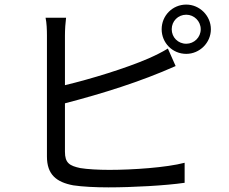

<svg xmlns="http://www.w3.org/2000/svg" viewBox="-20 -794 996 834"><path d="M183.9 -639.9V-114C183.9 -35.9 224.8 -2.8 297.9 11C337 17 394.9 19.9 451 19.9C555 19.9 698.9 12.1 782 0V-87C703.1 -66.1 555.8 -56.1 454.9 -56.1C408 -56.1 358.7 -58.9 328.8 -63.9C282 -73.9 262.1 -85.9 262.1 -134.9V-345.2C426.1 -388.1 588.1 -438.2 742.9 -507.1L709.2 -583.1C683.2 -567.1 654.8 -553.3 625 -540.1C525.9 -497.2 375 -451 262.1 -424V-639.9C262.1 -665.8 264.2 -695 267 -717H177.9C182.9 -695 183.9 -663 183.9 -639.9ZM682.2 -666.9C682.2 -608 729 -560 789.1 -560C846.9 -560 896 -608 896 -666.9C896 -725.9 846.9 -774.1 789.1 -774.1C729 -774.1 682.2 -725.9 682.2 -666.9ZM789.1 -730.1C823.2 -730.1 851.9 -702.1 851.9 -666.9C851.9 -631.7 823.2 -604 789.1 -604C753.2 -604 725.9 -631.7 725.9 -666.9C725.9 -702.1 753.2 -730.1 789.1 -730.1Z"/></svg>

Font: Karasuma Gothic
Style: Regular
Weight: 400
Designer: Rasmus Andersson, Ryoko Nishizuka
Foundry: Genbu
Version: Version 1.00